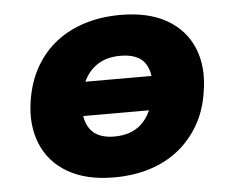

<svg xmlns="http://www.w3.org/2000/svg" viewBox="-44 -571 772 632"><g transform="rotate(-5 342.5 -254.5)"><path d="M309 11Q217 11 156 -24.5Q95 -60 69.5 -123Q44 -186 57 -266Q67 -328 94.5 -375.5Q122 -423 163.5 -455Q205 -487 258.5 -503.5Q312 -520 375 -520Q468 -520 528.5 -485Q589 -450 614.5 -388Q640 -326 627 -246Q618 -183 590 -135Q562 -87 520.5 -54.5Q479 -22 425.5 -5.5Q372 11 309 11ZM321 -123Q362 -123 390 -139Q418 -155 435 -185Q452 -215 459 -256Q468 -317 446 -351.5Q424 -386 363 -386Q324 -386 295.5 -370.5Q267 -355 249.5 -326Q232 -297 226 -256Q216 -194 239.5 -158.5Q263 -123 321 -123ZM180 -199 198 -311H505L487 -199Z"/></g></svg>

Font: Nunito Sans 6pt Black
Style: Italic
Weight: 900
Italic angle: -9°
Version: Version 3.101;gftools[0.9.27]